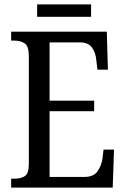

<svg xmlns="http://www.w3.org/2000/svg" viewBox="-20 -859 576 879"><path d="M31 0V-41H47Q76 -41 94 -53Q112 -65 112 -108V-601Q112 -648 93 -660.5Q74 -673 47 -673H31V-714H469L474 -540H426L421 -582Q419 -615 402 -640Q385 -665 346 -665H207V-398H411V-350H207V-49H367Q408 -49 426 -74Q444 -99 449 -132L454 -174H502L496 0ZM150 -782V-839H397V-782Z"/></svg>

Font: Noto Serif Hebrew Condensed
Style: Regular
Weight: 400
Width: 3
Designer: Monotype Design Team
Foundry: Monotype Imaging Inc.
Version: Version 2.004; ttfautohint (v1.8.4.7-5d5b)